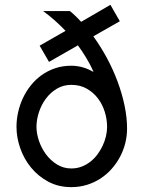

<svg xmlns="http://www.w3.org/2000/svg" viewBox="-20 -779 587 801"><path d="M184.4 -520.8 305.1 -589.8Q313.4 -578.7 321.7 -566.1Q330.1 -553.5 338.6 -539.6Q347.2 -525.6 355.2 -510.4Q363.2 -495.1 370.2 -478.9Q360.6 -484.3 350.1 -489Q339.6 -493.8 328.2 -497.3Q316.8 -500.7 304.1 -502.7Q291.4 -504.8 277.6 -504.8Q241.2 -504.8 210.1 -494.3Q179.1 -483.8 153.7 -465.6Q128.4 -447.5 108.8 -423Q89.1 -398.4 75.8 -370.1Q62.5 -341.8 55.7 -311.1Q48.8 -280.4 48.8 -250Q48.8 -205.3 64.5 -160.5Q80.1 -115.7 109.7 -79.7Q139.3 -43.6 181.7 -20.9Q224.1 1.7 277.6 1.7Q311.9 1.7 342.5 -7.8Q373 -17.2 398.9 -34Q424.7 -50.8 445.3 -73.9Q465.9 -96.9 480.4 -124.1Q494.9 -151.2 502.5 -181.4Q510.1 -211.5 510.1 -242.7Q510.1 -288.8 499.6 -338.8Q489.1 -388.8 470.5 -438.8Q451.9 -488.9 426 -537Q400 -585.2 369.3 -627.4L479.9 -690.4L440.6 -758.9L318.5 -687.9Q305.8 -701.9 293.9 -713.3Q282.1 -724.6 271.6 -732.9H159.8Q184.3 -715.1 208.1 -694.1Q231.9 -673.1 253.5 -650.3L145.4 -588.5ZM426.8 -250Q426.8 -230.7 422 -210.4Q417.2 -190.2 408.1 -170.8Q399 -151.4 386.2 -134.3Q373.4 -117.3 356.7 -104.2Q340 -91.2 320.1 -83.7Q300.3 -76.2 277.6 -76.2Q245 -76.2 218.1 -92.7Q191.2 -109.3 172.1 -134.9Q153.1 -160.5 142.6 -191.2Q132.2 -221.8 132.2 -250Q132.2 -279.3 142.2 -310.2Q152.2 -341.1 170.8 -366.6Q189.5 -392.1 216.6 -408.6Q243.8 -425 277.6 -425Q313.8 -425 341.6 -409.3Q369.4 -393.6 388.4 -368.7Q407.3 -343.8 417.1 -312.4Q426.8 -281.1 426.8 -250Z"/></svg>

Font: SaysetthaMai Thin
Style: Regular
Weight: 100
Designer: John M. Durdin
Foundry: Lao Script for Windows
Version: Version 1.101